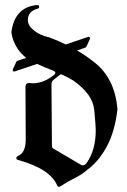

<svg xmlns="http://www.w3.org/2000/svg" viewBox="-20 -714 494 747"><path d="M82 -488.8Q62.5 -504.4 49.8 -522.5Q27.8 -556.2 24.4 -587.4V-589.8Q37.1 -683.1 118.2 -693.8Q120.1 -694.3 123 -694.3Q131.3 -694.3 131.8 -691.2Q132.3 -688 132.3 -687Q132.3 -681.6 126 -680.2Q88.4 -669.9 88.4 -636.2V-635.7V-635.3V-634.8Q89.4 -612.3 113.8 -594.2Q137.2 -575.7 171.4 -568.8Q171.9 -568.8 172.4 -568.4Q205.1 -556.2 235.8 -541L323.7 -570.8H324.2H324.7Q328.1 -570.8 329.6 -567.9Q330.6 -565.9 330.6 -564.9Q330.6 -564 329.6 -562L316.4 -532.7Q313.5 -528.3 310.5 -528.3L279.8 -517.6Q317.9 -495.6 350.6 -468.8Q426.8 -407.2 437 -290V-288.6Q426.8 -200.7 394.5 -142.1Q362.3 -83.5 318.4 -52.7L317.9 -51.8Q297.9 -34.7 269.5 -20.5Q255.4 -13.7 243.2 -6.6Q231 0.5 220.2 7.8Q213.9 12.7 209 12.7Q204.6 12.7 202.6 7.8Q175.8 -56.6 51.8 -91.3Q44.4 -92.8 44.2 -95.9Q43.9 -99.1 43.9 -99.6Q43.9 -104.5 49.3 -106.9Q80.1 -118.7 80.1 -171.9L79.1 -375Q79.1 -391.1 93.3 -391.1H93.8H94.2H94.7Q98.1 -390.6 101.6 -390.4Q105 -390.1 108.4 -390.1Q150.9 -390.1 192.4 -424.3Q195.3 -426.8 195.3 -431.6Q194.8 -435.1 190.4 -437.5Q181.2 -441.4 171.9 -445.1Q162.6 -448.7 153.3 -452.6Q146 -456.1 138.7 -459Q131.3 -461.9 124.5 -465.3L35.6 -435.5Q31.2 -435.5 30.3 -438Q29.3 -439.9 29.3 -441.4Q29.3 -441.9 30.3 -444.8L43.5 -473.6Q45.9 -477.5 49.8 -478ZM221.2 -423.8Q218.3 -424.8 217.8 -424.8Q214.8 -424.8 212.9 -422.9L189.9 -404.8Q180.2 -397.5 180.2 -387.2L182.1 -146Q182.1 -138.7 188 -135.7L293.5 -73.7Q297.9 -70.8 302.2 -70.8Q310.5 -70.8 316.9 -79.6Q352.5 -129.9 352.5 -207.5Q352.5 -225.6 346.7 -286.1Q340.8 -347.2 266.1 -399.9Q252.4 -409.2 221.2 -423.8Z"/></svg>

Font: UnifrakturMaguntia sl
Style: Regular
Weight: 400
Designer: j. 'mach' wust, based on a font by Peter Wiegel, original typeface by Carl Albert Fahrenwaldt 1901
Version: Version 2010-11-24